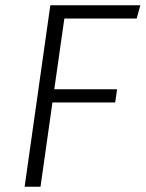

<svg xmlns="http://www.w3.org/2000/svg" viewBox="-20 -705 550 725"><path d="M496 -635H223L185 -368H422L415 -318H178L133 0H73L170 -685H510Z"/></svg>

Font: FiraGO Light
Style: Italic
Weight: 300
Italic angle: -8°
Designer: bBox Type GmbH
Foundry: bBox Type GmbH
Version: Version 1.001